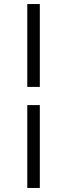

<svg xmlns="http://www.w3.org/2000/svg" viewBox="-20 -880 332 950"><path d="M177 -450H115V-860H177ZM177 50H115V-360H177Z"/></svg>

Font: TypoPRO Sinkin Sans
Style: 300 Light
Weight: 300
Designer: Keith Bates
Foundry: K-Type
Version: Sinkin Sans (version 1.0)  by Keith Bates   •   © 2014   www